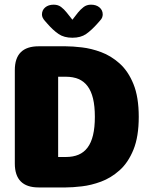

<svg xmlns="http://www.w3.org/2000/svg" viewBox="-20 -822 659 842"><path d="M268.5 -619Q298 -619 339 -614.2Q380 -609.5 423.2 -593.5Q466.5 -577.5 504.2 -544Q542 -510.5 565.2 -453.5Q588.5 -396.5 588.5 -309.5Q588.5 -222.5 565.2 -165.5Q542 -108.5 504.2 -75Q466.5 -41.5 423.2 -25.5Q380 -9.5 339 -4.8Q298 0 268.5 0H149.5Q45 0 45 -105V-514.5Q45 -619 149.5 -619ZM268.5 -133.5Q300.5 -133.5 324.2 -143.5Q348 -153.5 364 -174.8Q380 -196 388 -229.5Q396 -263 396 -309.5Q396 -356.5 388 -389.8Q380 -423 364 -444.2Q348 -465.5 324.2 -475.5Q300.5 -485.5 268.5 -485.5H235V-133.5ZM418.5 -731.5 408 -719.5Q381 -689 357.5 -672.8Q334 -656.5 297.5 -656.5Q261 -656.5 237 -672.8Q213 -689 186.5 -719.5L176 -731.5Q164 -745 164 -758.5Q164 -777.5 178.2 -789.5Q192.5 -801.5 215.5 -801.5Q234.5 -801.5 247.8 -791.5Q261 -781.5 272.5 -767L297.5 -735.5L322 -767Q333 -780.5 346.5 -791Q360 -801.5 379 -801.5Q402 -801.5 416.2 -789.5Q430.5 -777.5 430.5 -758.5Q430.5 -752.5 428 -745.5Q425.5 -738.5 418.5 -731.5Z"/></svg>

Font: Sono Monospace ExtraBold
Style: Regular
Weight: 800
Version: Version 2.112